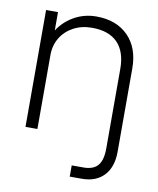

<svg xmlns="http://www.w3.org/2000/svg" viewBox="-79 -572 667 809"><g transform="rotate(10 255.0 -168.0)"><path d="M54.5 -500H105.5V-421.5Q131 -461.5 174 -485.8Q217 -510 268.5 -510Q354.5 -510 404.8 -459.2Q455 -408.5 455 -320.5V36Q455 101 421 137.5Q387 174 326 174H274.5V126H325Q366.5 126 386 103.5Q405.5 81 405.5 30.5V-309.5Q405.5 -383.5 368 -421.8Q330.5 -460 259 -460Q214.5 -460 179.8 -441.5Q145 -423 125.2 -390.5Q105.5 -358 105.5 -316.5V0H54.5Z"/></g></svg>

Font: Overused Grotesk Light
Style: Regular
Weight: 300
Version: Version 0.004